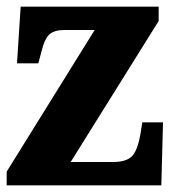

<svg xmlns="http://www.w3.org/2000/svg" viewBox="-20 -556 518 576"><path d="M0 0V-41L264 -466H173Q144 -466 129 -453.5Q114 -441 104 -400L95 -366H31L42 -536H456V-493L192 -70H319Q357 -70 374.5 -86Q392 -102 401 -152L407 -189H469L464 0Z"/></svg>

Font: Noto Serif Hebrew Condensed Black
Style: Regular
Weight: 900
Width: 3
Designer: Monotype Design Team
Foundry: Monotype Imaging Inc.
Version: Version 2.004; ttfautohint (v1.8.4.7-5d5b)